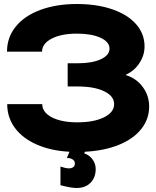

<svg xmlns="http://www.w3.org/2000/svg" viewBox="-20 -746 779 959"><path d="M369 -314H318V-430H369Q440 -430 483.5 -450Q527 -470 527 -503Q527 -537 482 -557.5Q437 -578 364 -578Q286 -578 238 -553Q190 -528 190 -488H15Q15 -559 58.5 -613Q102 -667 181.5 -696.5Q261 -726 364 -726Q464 -726 541 -699.5Q618 -673 660 -625Q702 -577 702 -514Q702 -470 676.5 -431Q651 -392 609 -373V-371Q662 -354 693.5 -311Q725 -268 725 -214Q725 -151 685.5 -101.5Q646 -52 573.5 -22.5Q501 7 404 12L401 20Q427 29 442.5 50.5Q458 72 458 98Q458 141 432 167Q406 193 363 193Q335 193 282 179V86Q309 95 324 95Q338 95 346 88.5Q354 82 354 71Q354 58 343 50.5Q332 43 314 43L327 12Q234 7 163.5 -24Q93 -55 54.5 -107Q16 -159 16 -226H191Q191 -185 239 -160Q287 -135 366 -135Q449 -135 499.5 -160Q550 -185 550 -226Q550 -266 500.5 -290Q451 -314 369 -314Z"/></svg>

Font: Non Bureau Extended
Style: Bold
Weight: 700
Width: 7
Designer: Jona Saucedo
Foundry: Non Foundry
Version: Version 1.000; ttfautohint (v1.8.4)